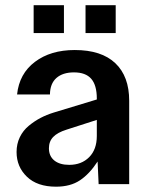

<svg xmlns="http://www.w3.org/2000/svg" viewBox="-20 -700 567 730"><path d="M192.9 9.8Q121.6 9.8 82.3 -28.1Q43 -65.9 43 -122.1Q43 -152.8 55.4 -178.5Q67.9 -204.1 89.6 -221.9Q111.3 -239.7 134.3 -251.7Q157.2 -263.7 184.1 -272L348.1 -321.8V-325.2Q348.1 -376 326.9 -400.4Q305.7 -424.8 261.2 -424.8Q218.8 -424.8 194.6 -403.6Q170.4 -382.3 169.9 -340.8H44.9Q53.2 -419.9 112.8 -464.8Q172.4 -509.8 264.2 -509.8Q365.7 -509.8 418.5 -459.7Q471.2 -409.7 471.2 -316.9V0H355L351.1 -85.9Q320.3 -38.6 283.9 -14.4Q247.6 9.8 192.9 9.8ZM107.9 -574.2V-680.2H223.1V-574.2ZM166 -136.2Q166 -106.4 186.5 -89.8Q207 -73.2 243.2 -73.2Q290 -73.2 319.1 -102.5Q348.1 -131.8 348.1 -183.1V-244.1L232.9 -207Q198.7 -196.3 182.4 -179.4Q166 -162.6 166 -136.2ZM305.2 -574.2V-680.2H419.9V-574.2Z"/></svg>

Font: TASA Orbiter Text SemiBold
Style: Regular
Weight: 600
Designer: Weizhong Zhang
Version: Version 1.000;Glyphs 3.1.2 (3151)